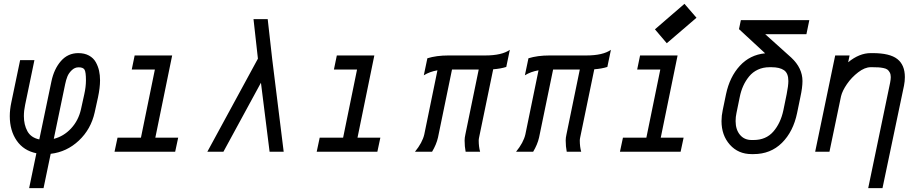

<svg xmlns="http://www.w3.org/2000/svg" viewBox="-20 -788 4764 997"><path d="M426.3 -371.1Q426.3 -414.1 418.9 -426.3Q411.6 -438.5 388.2 -438.5Q368.2 -438.5 352.5 -423.3Q336.9 -408.2 329.8 -390.4Q322.8 -372.6 318.4 -351.1L259.3 -66.9Q311 -80.1 349.1 -121.1Q387.2 -162.1 400.4 -220.2L417.5 -297.9Q426.3 -336.9 426.3 -371.1ZM131.3 189 168.9 7.8Q102.5 -5.9 66.7 -57.9Q30.8 -109.9 30.8 -185.1Q30.8 -219.2 39.1 -257.8L84.5 -475.6H158.7L110.4 -243.2Q104 -213.4 104 -185.1Q104 -140.1 122.3 -106.7Q140.6 -73.2 184.1 -64L247.1 -365.7Q260.7 -430.2 296.6 -471.2Q332.5 -512.2 386.7 -512.2Q418.9 -512.2 442.1 -499.5Q465.3 -486.8 477.3 -465.3Q489.3 -443.8 494.4 -420.7Q499.5 -397.5 499.5 -371.1Q499.5 -332.5 488.8 -282.2L471.7 -204.6Q452.1 -116.7 389.4 -57.9Q326.7 1 243.2 10.7L206.1 189Z M889.6 0H574.7L590.3 -73.2H711.9L784.2 -426.8H664.1L679.2 -500H874L786.6 -73.2H905.3Z M1056.6 0 1319.3 -483.4 1296.4 -688.5H1370.1L1393.6 -480L1453.1 0H1379.9L1335 -358.4L1140.1 0Z M1939.5 0H1624.5L1640.1 -73.2H1761.7L1834 -426.8H1713.9L1729 -500H1923.8L1836.4 -73.2H1955.1Z M2199.2 -485.4Q2246.1 -500 2308.6 -500H2499.5Q2585.9 -500 2627.4 -529.3L2608.9 -440.4Q2580.1 -431.2 2541 -428.2L2467.8 -74.2Q2465.8 -65.4 2465.8 -58.6Q2465.8 -25.9 2473.1 0H2397.9Q2392.6 -27.3 2392.6 -58.6Q2392.6 -72.8 2396.5 -89.8L2465.8 -426.8H2327.1L2254.4 -74.2Q2246.1 -37.6 2223.6 0H2134.8Q2173.3 -47.4 2183.1 -89.8L2251.5 -422.9Q2211.4 -416 2180.7 -397Z M2724.1 -485.4Q2771 -500 2833.5 -500H3024.4Q3110.8 -500 3152.3 -529.3L3133.8 -440.4Q3105 -431.2 3065.9 -428.2L2992.7 -74.2Q2990.7 -65.4 2990.7 -58.6Q2990.7 -25.9 2998 0H2922.9Q2917.5 -27.3 2917.5 -58.6Q2917.5 -72.8 2921.4 -89.8L2990.7 -426.8H2852.1L2779.3 -74.2Q2771 -37.6 2748.5 0H2659.7Q2698.2 -47.4 2708 -89.8L2776.4 -422.9Q2736.3 -416 2705.6 -397Z M3442.4 -563.5 3380.9 -635.7 3534.2 -768.1 3596.7 -695.8ZM3514.2 0H3199.2L3214.8 -73.2H3336.4L3408.7 -426.8H3288.6L3303.7 -500H3498.5L3411.1 -73.2H3529.8Z M3799.8 -159.2Q3799.8 -115.2 3822.3 -88.1Q3844.7 -61 3882.8 -61H3893.1Q3957.5 -61 3995.6 -104.7Q4033.7 -148.4 4047.9 -215.8L4064.9 -298.8Q4073.7 -342.8 4073.7 -367.2Q4073.7 -407.7 4051.3 -423.3Q4028.8 -439 3986.3 -439H3976.1Q3942.4 -439 3915.3 -426.3Q3888.2 -413.6 3869.9 -391.1Q3851.6 -368.7 3839.6 -342.3Q3827.6 -315.9 3821.3 -284.2L3804.2 -200.7Q3799.8 -181.2 3799.8 -159.2ZM3882.8 12.2Q3813.5 12.2 3770 -36.6Q3726.6 -85.4 3726.6 -159.2Q3726.6 -187.5 3732.9 -216.3L3750 -298.8Q3769 -388.7 3821.5 -446Q3874 -503.4 3953.1 -511.2L3817.4 -636.7L3827.1 -683.6H4182.6L4167.5 -610.4H3953.6L4088.9 -488.8Q4147 -434.6 4147 -367.2Q4147 -333.5 4136.2 -284.2L4119.1 -201.2Q4099.1 -104.5 4040.3 -46.1Q3981.4 12.2 3893.1 12.2Z M4511.2 -512.2Q4600.6 -512.2 4639.6 -481.4Q4678.7 -450.7 4678.7 -387.7Q4678.7 -366.2 4674.3 -343.8L4562.5 189H4488.3L4602.1 -358.4Q4605.5 -376.5 4605.5 -387.7Q4605.5 -401.9 4600.3 -411.6Q4595.2 -421.4 4587.9 -426.8Q4580.6 -432.1 4566.9 -434.8Q4553.2 -437.5 4541.5 -438.2Q4529.8 -439 4511.2 -439H4501Q4470.7 -439 4436.3 -412.6Q4401.9 -386.2 4377.9 -351.3Q4354 -316.4 4347.2 -288.1L4287.1 0H4212.9L4316.9 -500H4391.6L4384.3 -464.8Q4442.4 -512.2 4501 -512.2Z"/></svg>

Font: Anka/Coder Condensed
Style: Italic
Weight: 400
Width: 4
Italic angle: -12°
Monospace: yes
Version: Version 001.100